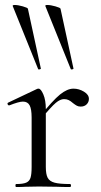

<svg xmlns="http://www.w3.org/2000/svg" viewBox="-20 -751 404 771"><path d="M275 -395Q297 -395 317 -383Q337 -371 337 -354Q337 -341 328 -332Q319 -323 304 -323Q295 -323 288.5 -326.5Q282 -330 273 -337Q264 -345 256 -349Q248 -353 237 -353Q222 -353 204 -338Q186 -323 143 -271L139 -282Q192 -348 221 -371.5Q250 -395 275 -395ZM45 -12Q72 -12 85 -17.5Q98 -23 102.5 -37Q107 -51 107 -81V-279Q107 -313 99 -328Q91 -343 72 -343Q56 -343 18 -328H16Q12 -328 10.5 -332.5Q9 -337 13 -339L129 -394Q131 -395 135 -395Q144 -395 154 -372Q164 -349 164 -313V-81Q164 -51 171.5 -37Q179 -23 199 -17.5Q219 -12 261 -12Q265 -12 265 -6Q265 0 261 0Q229 0 210 -1L136 -2L81 -1Q68 0 45 0Q42 0 42 -6Q42 -12 45 -12ZM170 -731Q183 -731 202.5 -725.5Q222 -720 223 -716L275 -476Q276 -474 270.5 -472.5Q265 -471 264 -474L162 -727Q161 -731 170 -731ZM39 -731Q52 -731 71.5 -725.5Q91 -720 92 -716L144 -476Q145 -474 139.5 -472.5Q134 -471 133 -474L31 -727Q30 -731 39 -731Z"/></svg>

Font: Cormorant
Style: Regular
Weight: 400
Designer: Christian Thalmann (Catharsis Fonts)
Foundry: Catharsis Fonts
Version: Version 4.000